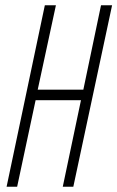

<svg xmlns="http://www.w3.org/2000/svg" viewBox="-20 -708 445 728"><path d="M5 0 150 -688H192L123 -368H296L363 -688H405L258 0H218L287 -328H115L45 0Z"/></svg>

Font: Saira Ultra Condensed ExLight
Style: Italic
Weight: 200
Width: 1
Italic angle: -12°
Designer: Hector Gatti with collaboration of the Omnibus-Type team
Foundry: Omnibus-Type
Version: Version 1.001; ttfautohint (v1.8)